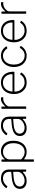

<svg xmlns="http://www.w3.org/2000/svg" viewBox="1662 -2242 745 4110"><g transform="rotate(-90 2035.0 -187.5)"><path d="M402 -70Q362 -30 316 -10Q270 10 215 10Q136 10 91 -29Q46 -68 46 -135Q46 -187 74 -223.5Q102 -260 158 -281.5Q214 -303 296 -310L395 -318Q403 -319 407.5 -322.5Q412 -326 412 -333V-363Q412 -425 373 -461Q334 -497 269 -497Q219 -497 179 -474.5Q139 -452 106 -408Q103 -404 101 -402.5Q99 -401 95 -403L65 -419Q62 -421 61.5 -423Q61 -425 64 -430Q96 -478 147 -509Q198 -540 271 -540Q330 -540 373 -519.5Q416 -499 438.5 -460Q461 -421 461 -368V-11Q461 -5 458.5 -2.5Q456 0 451 0H425Q421 0 418 -2.5Q415 -5 415 -11L413 -68Q411 -81 402 -70ZM412 -263Q412 -280 398 -278L314 -271Q258 -267 217 -256.5Q176 -246 149.5 -229.5Q123 -213 110 -190.5Q97 -168 97 -140Q97 -90 132 -62Q167 -34 226 -34Q262 -34 296 -47Q330 -60 357 -81Q384 -103 398 -126.5Q412 -150 412 -171V-263Z M665 -530Q676 -530 676 -518V-469Q676 -461 679 -460Q682 -459 688 -465Q697 -475 715.5 -492.5Q734 -510 766.5 -525Q799 -540 850 -540Q913 -540 964 -510.5Q1015 -481 1045.5 -422.5Q1076 -364 1076 -275Q1076 -189 1046.5 -125Q1017 -61 964 -25.5Q911 10 838 10Q788 10 751.5 -5.5Q715 -21 692 -40Q684 -47 681 -45.5Q678 -44 678 -33V154Q678 165 668 165H637Q628 165 628 155V-517Q628 -525 630.5 -527.5Q633 -530 641 -530H665ZM678 -107Q713 -73 750.5 -53Q788 -33 832 -33Q888 -33 931 -61Q974 -89 999 -142.5Q1024 -196 1024 -271Q1024 -350 998 -399.5Q972 -449 930 -473Q888 -497 840 -497Q792 -497 755 -476Q718 -455 698 -424Q678 -393 678 -364V-107Z M1534 -70Q1494 -30 1448 -10Q1402 10 1347 10Q1268 10 1223 -29Q1178 -68 1178 -135Q1178 -187 1206 -223.5Q1234 -260 1290 -281.5Q1346 -303 1428 -310L1527 -318Q1535 -319 1539.5 -322.5Q1544 -326 1544 -333V-363Q1544 -425 1505 -461Q1466 -497 1401 -497Q1351 -497 1311 -474.5Q1271 -452 1238 -408Q1235 -404 1233 -402.5Q1231 -401 1227 -403L1197 -419Q1194 -421 1193.5 -423Q1193 -425 1196 -430Q1228 -478 1279 -509Q1330 -540 1403 -540Q1462 -540 1505 -519.5Q1548 -499 1570.5 -460Q1593 -421 1593 -368V-11Q1593 -5 1590.5 -2.5Q1588 0 1583 0H1557Q1553 0 1550 -2.5Q1547 -5 1547 -11L1545 -68Q1543 -81 1534 -70ZM1544 -263Q1544 -280 1530 -278L1446 -271Q1390 -267 1349 -256.5Q1308 -246 1281.5 -229.5Q1255 -213 1242 -190.5Q1229 -168 1229 -140Q1229 -90 1264 -62Q1299 -34 1358 -34Q1394 -34 1428 -47Q1462 -60 1489 -81Q1516 -103 1530 -126.5Q1544 -150 1544 -171V-263Z M1770 0Q1765 0 1762.5 -2.5Q1760 -5 1760 -10V-520Q1760 -530 1769 -530H1798Q1807 -530 1807 -521V-454Q1807 -449 1809 -448Q1811 -447 1815 -451Q1844 -484 1870 -503.5Q1896 -523 1921.5 -531.5Q1947 -540 1973 -540Q2008 -540 2008 -529V-496Q2008 -490 2003 -490Q1997 -490 1989.5 -490.5Q1982 -491 1969 -491Q1946 -491 1918 -480Q1890 -469 1866 -450Q1842 -431 1826 -408Q1810 -385 1810 -361V-10Q1810 0 1799 0H1770Z M2129 -238Q2129 -184 2155 -137Q2181 -90 2225.5 -62Q2270 -34 2324 -34Q2382 -34 2424.5 -57Q2467 -80 2495 -125Q2498 -130 2500.5 -130.5Q2503 -131 2506 -128L2534 -112Q2540 -108 2535 -101Q2511 -64 2479.5 -39.5Q2448 -15 2409 -2.5Q2370 10 2322 10Q2250 10 2195 -24Q2140 -58 2108.5 -119.5Q2077 -181 2077 -261Q2077 -349 2109 -411Q2141 -473 2196.5 -506.5Q2252 -540 2322 -540Q2394 -540 2445.5 -508.5Q2497 -477 2525.5 -417Q2554 -357 2554 -273Q2554 -266 2553 -259.5Q2552 -253 2540 -252H2136Q2132 -252 2130.5 -248Q2129 -244 2129 -238ZM2485 -293Q2496 -293 2499 -296Q2502 -299 2502 -307Q2502 -359 2480 -402.5Q2458 -446 2418 -471.5Q2378 -497 2322 -497Q2259 -497 2216 -466.5Q2173 -436 2151.5 -389Q2130 -342 2130 -293Z M2897 -540Q2944 -540 2980.5 -526Q3017 -512 3045.5 -487Q3074 -462 3096 -429Q3101 -421 3095 -418L3064 -403Q3058 -400 3052 -407Q3027 -440 3002.5 -459Q2978 -478 2954 -487.5Q2930 -497 2902 -497Q2843 -497 2799 -468Q2755 -439 2731 -387Q2707 -335 2707 -265Q2707 -195 2731 -143Q2755 -91 2799 -62Q2843 -33 2902 -33Q2952 -33 2992 -57.5Q3032 -82 3064 -132Q3067 -137 3069 -137.5Q3071 -138 3074 -136L3102 -121Q3107 -118 3104 -110Q3087 -82 3065 -59.5Q3043 -37 3017 -21.5Q2991 -6 2961 2Q2931 10 2897 10Q2826 10 2771 -24.5Q2716 -59 2685.5 -120.5Q2655 -182 2655 -263Q2655 -344 2686 -406.5Q2717 -469 2772 -504.5Q2827 -540 2897 -540Z M3236 -238Q3236 -184 3262 -137Q3288 -90 3332.5 -62Q3377 -34 3431 -34Q3489 -34 3531.5 -57Q3574 -80 3602 -125Q3605 -130 3607.5 -130.5Q3610 -131 3613 -128L3641 -112Q3647 -108 3642 -101Q3618 -64 3586.5 -39.5Q3555 -15 3516 -2.5Q3477 10 3429 10Q3357 10 3302 -24Q3247 -58 3215.5 -119.5Q3184 -181 3184 -261Q3184 -349 3216 -411Q3248 -473 3303.5 -506.5Q3359 -540 3429 -540Q3501 -540 3552.5 -508.5Q3604 -477 3632.5 -417Q3661 -357 3661 -273Q3661 -266 3660 -259.5Q3659 -253 3647 -252H3243Q3239 -252 3237.5 -248Q3236 -244 3236 -238ZM3592 -293Q3603 -293 3606 -296Q3609 -299 3609 -307Q3609 -359 3587 -402.5Q3565 -446 3525 -471.5Q3485 -497 3429 -497Q3366 -497 3323 -466.5Q3280 -436 3258.5 -389Q3237 -342 3237 -293Z M3806 0Q3801 0 3798.5 -2.5Q3796 -5 3796 -10V-520Q3796 -530 3805 -530H3834Q3843 -530 3843 -521V-454Q3843 -449 3845 -448Q3847 -447 3851 -451Q3880 -484 3906 -503.5Q3932 -523 3957.5 -531.5Q3983 -540 4009 -540Q4044 -540 4044 -529V-496Q4044 -490 4039 -490Q4033 -490 4025.5 -490.5Q4018 -491 4005 -491Q3982 -491 3954 -480Q3926 -469 3902 -450Q3878 -431 3862 -408Q3846 -385 3846 -361V-10Q3846 0 3835 0H3806Z"/></g></svg>

Font: Libre Franklin ExtraLight
Style: Regular
Weight: 250
Designer: Pablo Impallari, Rodrigo Fuenzalida, Nhung Nguyen
Foundry: Impallari Type
Version: Version 3.000